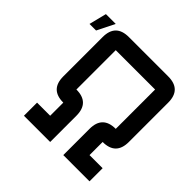

<svg xmlns="http://www.w3.org/2000/svg" viewBox="-210 -1085 1294 1294"><g transform="rotate(45 437.5 -437.5)"><path d="M125 -750H62.5L93.8 -875H187.5ZM187.5 0V-125H312.5V-250Q187.5 -250 187.5 -375V-750Q187.5 -875 312.5 -875H687.5Q812.5 -875 812.5 -750V-375Q812.5 -250 687.5 -250V-125H812.5V0H562.5V-250Q562.5 -375 687.5 -375V-750H312.5V-375Q437.5 -375 437.5 -250V0Z"/></g></svg>

Font: Oldtimer
Style: Regular
Weight: 400
Designer: GGBotNet
Foundry: GGBotNet
Version: 1.00